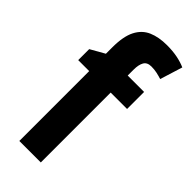

<svg xmlns="http://www.w3.org/2000/svg" viewBox="-246 -809 853 853"><g transform="rotate(45 181.0 -382.5)"><path d="M319 -439H216V0H81V-439H12V-508L79 -546V-586Q79 -655 99 -694Q119 -733 156 -749Q193 -765 244 -765Q281 -765 310.5 -759Q340 -753 362 -743L329 -637Q313 -642 297 -645.5Q281 -649 262 -649Q236 -649 226 -631.5Q216 -614 216 -583V-546H319Z"/></g></svg>

Font: Noto Sans Gurmukhi Condensed
Style: Bold
Weight: 700
Width: 3
Designer: Jelle Bosma - Monotype Design Team
Foundry: Monotype Imaging Inc.
Version: Version 2.004; ttfautohint (v1.8.4.7-5d5b)